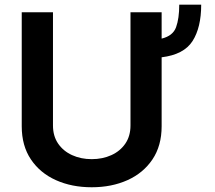

<svg xmlns="http://www.w3.org/2000/svg" viewBox="-20 -779 909 810"><path d="M736.2 -759.2H828.8Q828.8 -663 792.3 -605.8Q755.7 -548.7 661.9 -537.3V-246.4Q661.9 -164.1 623.2 -106.5Q584.5 -49 517.8 -19Q451 11 366.8 11Q282.7 11 215.9 -19Q149.1 -49 110.4 -106.5Q71.7 -164.1 71.7 -246.4V-727.3H203.5V-249.6Q203.5 -204.9 225.3 -173.1Q247.2 -141.3 284.3 -124.5Q321.4 -107.6 366.8 -107.6Q412.6 -107.6 449.8 -124.5Q486.9 -141.3 508.7 -173.1Q530.5 -204.9 530.5 -249.6V-727.3H661.9V-616.1Q709.5 -627.5 722.8 -664.2Q736.2 -701 736.2 -759.2Z"/></svg>

Font: Inter UI Semi Bold
Style: Regular
Weight: 600
Designer: Rasmus Andersson
Foundry: rsms
Version: 3.2;8d6f07862